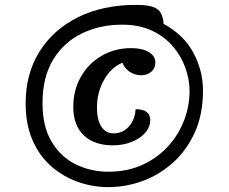

<svg xmlns="http://www.w3.org/2000/svg" viewBox="-20 -916 936 786"><path d="M424 -150Q359 -150 298.5 -171.5Q238 -193 189.5 -235.5Q141 -278 113 -342.5Q85 -407 85 -493Q85 -614 141.5 -704.5Q198 -795 299.5 -845.5Q401 -896 537 -896Q584 -896 607 -887.5Q630 -879 639 -861.5Q648 -844 650 -818Q733 -773 772 -699.5Q811 -626 811 -546Q811 -448 777.5 -374Q744 -300 688 -250Q632 -200 563.5 -175Q495 -150 424 -150ZM423 -213Q501 -213 562.5 -241Q624 -269 667.5 -316.5Q711 -364 733.5 -423Q756 -482 756 -543Q756 -590 739 -638Q722 -686 688 -726Q654 -766 602 -790.5Q550 -815 480 -815Q389 -815 315 -779Q241 -743 197.5 -671.5Q154 -600 154 -494Q154 -398 191.5 -335.5Q229 -273 290.5 -243Q352 -213 423 -213ZM442 -321Q366 -321 323 -362Q280 -403 280 -478Q280 -547 311 -601.5Q342 -656 396 -687.5Q450 -719 517 -719Q562 -719 589 -703Q616 -687 616 -660Q616 -637 599.5 -622.5Q583 -608 558 -608Q535 -608 514 -620Q493 -632 481 -659Q436 -641 406.5 -590Q377 -539 377 -475Q377 -425 395 -397.5Q413 -370 445 -370Q483 -370 508 -398.5Q533 -427 535 -469Q595 -469 595 -425Q595 -396 574.5 -372.5Q554 -349 519 -335Q484 -321 442 -321Z"/></svg>

Font: Lemonada SemiBold
Style: Regular
Weight: 600
Designer: Mohamed Gaber (Arabic), Eduardo Tunni (Latin)
Foundry: Kief Type Foundry
Version: Version 4.005; ttfautohint (v1.8.3)